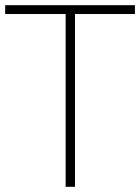

<svg xmlns="http://www.w3.org/2000/svg" viewBox="-20 -720 540 740"><path d="M0 -666V-700H500V-666H269V0H233V-666Z"/></svg>

Font: TitilliumText22L Th
Style: Thin
Weight: 100
Designer: Campivisivi
Foundry: Campivisivi
Version: 1.000